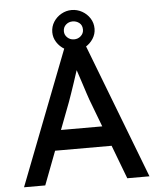

<svg xmlns="http://www.w3.org/2000/svg" viewBox="-59 -940 818 991"><g transform="rotate(-5 350.0 -445.0)"><path d="M25 0 296 -700H406L675 0H560L400 -422Q397 -429 388.5 -456Q380 -483 369 -516Q358 -549 349 -576.5Q340 -604 337 -612L360 -613Q354 -596 345.5 -570Q337 -544 327.5 -515Q318 -486 309 -460.5Q300 -435 294 -418L135 0ZM145 -174 185 -278H503L549 -174ZM240 -784Q240 -814 255.5 -838Q271 -862 296 -876Q321 -890 349 -890Q378 -890 403 -876Q428 -862 443.5 -838Q459 -814 459 -784Q459 -756 443.5 -732Q428 -708 403 -693.5Q378 -679 349 -679Q321 -679 296 -693.5Q271 -708 255.5 -732Q240 -756 240 -784ZM399 -784Q399 -807 384 -819Q369 -831 349 -831Q329 -831 314.5 -818Q300 -805 300 -784Q300 -765 314.5 -751.5Q329 -738 349 -738Q370 -738 384.5 -751.5Q399 -765 399 -784Z"/></g></svg>

Font: Mach
Style: Regular
Weight: 400
Version: Version 1.002